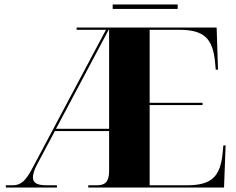

<svg xmlns="http://www.w3.org/2000/svg" viewBox="-20 -837 1055 857"><path d="M483 -797H773V-817H483ZM6 0H234V-10H188C147 -10 127 -20 127 -45C127 -58 132 -78 145 -102L225 -252H467V-73C467 -23 447 -10 412 -10H374V0H980L987 -188H977L974 -156C964 -47 923 -10 814 -10H648V-368H884V-378H648V-704H780C889 -704 930 -667 940 -559L943 -526H953L947 -714H322V-704H453L126 -89C96 -31 74 -10 37 -10H6ZM230 -262 465 -704H467V-262Z"/></svg>

Font: Noto Serif Display ExtraBold
Style: Regular
Weight: 800
Designer: Monotype Design Team
Foundry: Monotype Imaging Inc.
Version: Version 2.009